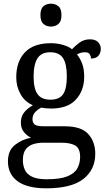

<svg xmlns="http://www.w3.org/2000/svg" viewBox="-20 -780 578 1040"><path d="M231 240Q127 240 75 201.5Q23 163 23 94Q23 35 61 5Q99 -25 148 -34Q128 -43 110.5 -63.5Q93 -84 93 -116Q93 -146 108.5 -168Q124 -190 158 -210Q115 -228 91.5 -269.5Q68 -311 68 -361Q68 -447 115 -496.5Q162 -546 256 -546Q292 -546 324 -536Q356 -526 370 -513Q384 -529 409 -548Q434 -567 467 -567Q497 -567 511.5 -551.5Q526 -536 526 -515Q526 -494 513.5 -478.5Q501 -463 473 -463Q473 -474 466.5 -485.5Q460 -497 440 -497Q417 -497 397 -485Q414 -464 425 -435.5Q436 -407 436 -364Q436 -290 391.5 -241Q347 -192 256 -192Q244 -192 228.5 -193.5Q213 -195 203 -197Q184 -187 170 -172Q156 -157 156 -134Q156 -116 167.5 -106Q179 -96 218 -96H331Q420 -96 458 -54Q496 -12 496 53Q496 139 431.5 189.5Q367 240 231 240ZM233 191Q305 191 344 175.5Q383 160 398.5 132.5Q414 105 414 70Q414 24 388 8.5Q362 -7 312 -7H214Q186 -7 161 0.5Q136 8 120 28Q104 48 104 88Q104 117 115 140.5Q126 164 154 177.5Q182 191 233 191ZM253 -240Q302 -240 322 -270Q342 -300 342 -365Q342 -433 321.5 -465Q301 -497 252 -497Q204 -497 183 -464Q162 -431 162 -364Q162 -300 183.5 -270Q205 -240 253 -240ZM256 -636Q232 -636 215.5 -650Q199 -664 199 -698Q199 -733 215.5 -746.5Q232 -760 256 -760Q279 -760 296 -746.5Q313 -733 313 -698Q313 -664 296 -650Q279 -636 256 -636Z"/></svg>

Font: Noto Serif Test
Style: Regular
Weight: 400
Version: Version 1.000